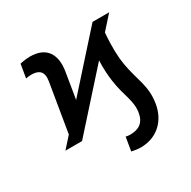

<svg xmlns="http://www.w3.org/2000/svg" viewBox="-165 -714 1065 1069"><g transform="rotate(-30 367.5 -179.5)"><path d="M176.5 0 483.3 -342C480.8 -285.5 484.4 -244.7 489 -210.2C503.9 -100.5 540.5 -54 528.4 21.3C518.5 80.3 482.6 103.3 426.8 103.3C419.4 103.3 406.6 102.3 399.1 99.8L384.6 187.1C400.9 191.1 425.1 194.6 441.8 194.6C551.8 194.6 619.3 121.1 635.3 27C653.8 -84.2 612.2 -139.9 592.7 -256C584.5 -304 581.3 -369 589.1 -459.9L665.8 -545.5H558.9L262.4 -214.8L289.8 -381.4C306.8 -485.4 264.9 -552.6 160.5 -552.6C141.3 -552.6 112.9 -548.7 95.5 -544.4L81 -457.7C92.7 -460.2 105.5 -461.6 115.4 -461.6C163.4 -461.6 192.8 -442.1 182.9 -381.4L131 -68.5L69.6 0Z"/></g></svg>

Font: Magic Ui Pro Medium
Style: Italic
Weight: 500
Italic angle: -9.39999°
Designer: Stefan Endress, Andreas Faust
Version: Version 1.000;FEAKit 1.0